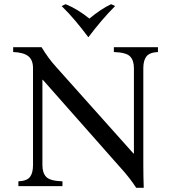

<svg xmlns="http://www.w3.org/2000/svg" viewBox="-20 -891 818 919"><path d="M632 8Q617 -15 599 -38.5Q581 -62 550 -96L185 -509H183V-100Q183 -63 201.5 -44Q220 -25 279 -23V0H68V-23Q109 -25 123.5 -44Q138 -63 138 -100V-565Q138 -604 115.5 -622Q93 -640 43 -642V-665H179Q194 -640 211.5 -616Q229 -592 250 -569L619 -156H621V-565Q621 -602 602.5 -621Q584 -640 525 -642V-665H736V-642Q696 -640 681 -621Q666 -602 666 -565V-100Q666 -72 666.5 -46.5Q667 -21 668 8ZM512 -871 531 -862Q498 -829 466 -791.5Q434 -754 404 -714H402Q372 -754 340.5 -791.5Q309 -829 275 -862L294 -871Q351 -848 408 -802Q434 -824 461 -842Q488 -860 512 -871Z"/></svg>

Font: Bona Nova SC
Style: Regular
Weight: 400
Designer: Mateusz Machalski
Foundry: Capitalics
Version: Version 4.001; ttfautohint (v1.8.4.7-5d5b)